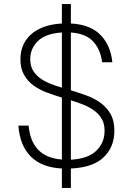

<svg xmlns="http://www.w3.org/2000/svg" viewBox="-20 -820 650 940"><path d="M283 5Q184 0 130.5 -54Q77 -108 70 -205H120Q134 -50 283 -39V-342Q245 -354 208.5 -367.5Q172 -381 143.5 -402Q115 -423 97.5 -454Q80 -485 80 -530Q80 -566 92.5 -596.5Q105 -627 130.5 -650.5Q156 -674 194 -688Q232 -702 283 -705V-800H327V-705Q422 -700 472 -649Q522 -598 530 -515H480Q472 -579 435.5 -617.5Q399 -656 327 -661V-378Q366 -366 404.5 -352Q443 -338 473 -316Q503 -294 521.5 -261.5Q540 -229 540 -180Q540 -101 488 -50.5Q436 0 327 5V100H283ZM492 -180Q492 -214 478.5 -237.5Q465 -261 442 -278Q419 -295 389.5 -307Q360 -319 327 -329V-38Q411 -43 451.5 -82Q492 -121 492 -180ZM128 -530Q128 -499 140.5 -477Q153 -455 174 -439Q195 -423 223 -411.5Q251 -400 283 -391V-661Q204 -656 166 -619.5Q128 -583 128 -530Z"/></svg>

Font: Retni Sans Light
Style: Regular
Weight: 300
Designer: Vitaly Kuzmin
Foundry: ParaType Ltd.
Version: Version 1.00;March 2, 2019;FontCreator 11.5.0.2425 64-bit; t